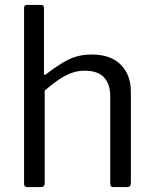

<svg xmlns="http://www.w3.org/2000/svg" viewBox="-20 -762 624 782"><path d="M91 0Q78 0 78 -13V-729Q78 -742 89 -742H148Q159 -742 159 -730V-463Q159 -458 161 -457Q163 -456 168 -460Q203 -487 232.5 -505Q262 -523 290.5 -531.5Q319 -540 353 -540Q431 -540 472 -498.5Q513 -457 513 -388V-16Q513 0 498 0H442Q435 0 432 -3.5Q429 -7 429 -13V-370Q429 -419 404 -446.5Q379 -474 325 -474Q296 -474 270.5 -464.5Q245 -455 219 -437.5Q193 -420 162 -393V-15Q162 0 146 0H91Z"/></svg>

Font: Libre Franklin Thin
Style: Regular
Weight: 400
Version: Version 3.000